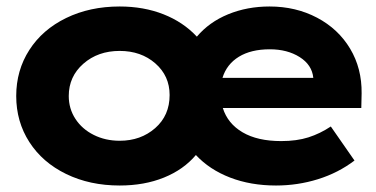

<svg xmlns="http://www.w3.org/2000/svg" viewBox="-20 -562 1158 592"><path d="M30 -266Q30 -345 70.5 -408Q111 -471 184 -506.5Q257 -542 349 -542Q423 -542 484 -518Q545 -494 587 -449Q625 -494 683.5 -518Q742 -542 811 -542Q892 -542 957.5 -507.5Q1023 -473 1059.5 -412Q1096 -351 1095 -274L1094 -229H667Q682 -181 728 -154Q774 -127 847 -127Q895 -127 931 -138.5Q967 -150 1000 -172L1073 -67Q1023 -29 960.5 -9.5Q898 10 831 10Q753 10 689.5 -14.5Q626 -39 584 -84Q546 -39 485.5 -14.5Q425 10 349 10Q257 10 184 -25.5Q111 -61 70.5 -124Q30 -187 30 -266ZM503 -269Q503 -328 459 -366.5Q415 -405 349 -405Q282 -405 237 -365.5Q192 -326 192 -266Q192 -227 212.5 -195.5Q233 -164 269 -146Q305 -128 349 -128Q414 -128 458.5 -167Q503 -206 503 -269ZM946 -322Q942 -362 904 -386Q866 -410 812 -410Q754 -410 716.5 -387Q679 -364 666 -322Z"/></svg>

Font: Lexend Exa HM Xlight
Style: Bold
Weight: 700
Designer: Bonnie Shaver-Troup, Thomas Jockin, Octavio Pardo
Foundry: Lexend
Version: Version 1.091